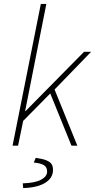

<svg xmlns="http://www.w3.org/2000/svg" viewBox="-20 -742 484 978"><path d="M44 0 188 -722H216L108 -176H110L408 -478H444L258 -286L374 0H344L236 -266L98 -126L72 0ZM98 216 96 192Q158 190 189 173.5Q220 157 220 132Q220 109 203 99Q186 89 152 86L162 62Q198 67 217 75Q236 83 243 94.5Q250 106 250 124Q250 152 231 172.5Q212 193 177.5 204Q143 215 98 216Z"/></svg>

Font: Source Sans 3
Style: Italic
Weight: 200
Italic angle: -11°
Designer: Paul D. Hunt
Foundry: Adobe
Version: Version 3.046;hotconv 1.0.118;makeotfexe 2.5.65603